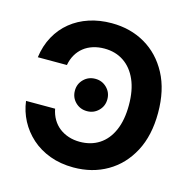

<svg xmlns="http://www.w3.org/2000/svg" viewBox="-109 -845 954 962"><g transform="rotate(15 368.5 -364.0)"><path d="M354.5 10.3Q287.1 10.3 231.9 -10.3Q176.8 -30.8 136.2 -67.1Q95.7 -103.5 71 -150.4Q46.4 -197.3 39.6 -250.5H190.4Q196.3 -220.2 210.4 -196.3Q224.6 -172.4 245.8 -156Q267.1 -139.6 293.9 -130.9Q320.8 -122.1 352.1 -122.1Q409.7 -122.1 452.6 -149.9Q495.6 -177.7 519.3 -231.7Q543 -285.6 543 -363.3Q543 -439.9 519.3 -493.9Q495.6 -547.9 452.6 -576.7Q409.7 -605.5 351.6 -605.5Q320.3 -605.5 293.2 -596.9Q266.1 -588.4 245.1 -571.8Q224.1 -555.2 210.2 -531.2Q196.3 -507.3 190.9 -477.1H40Q48.3 -538.6 75 -586.9Q101.6 -635.3 143.1 -668.9Q184.6 -702.6 238.3 -720.2Q292 -737.8 354.5 -737.8Q451.7 -737.8 528.3 -693.4Q605 -648.9 649.7 -565.2Q694.3 -481.4 694.3 -363.3Q694.3 -245.6 649.9 -162.1Q605.5 -78.6 528.8 -34.2Q452.1 10.3 354.5 10.3ZM347.2 -279.8Q311.5 -279.8 287.1 -304Q262.7 -328.1 262.7 -363.8Q262.7 -398.9 287.1 -423.1Q311.5 -447.3 347.2 -447.3Q382.3 -447.3 406.7 -423.1Q431.2 -398.9 431.2 -363.8Q431.2 -328.1 406.7 -304Q382.3 -279.8 347.2 -279.8Z"/></g></svg>

Font: Inter 18pt
Style: Bold
Weight: 700
Designer: Rasmus Andersson
Foundry: rsms
Version: Version 4.001;git-66647c0bb